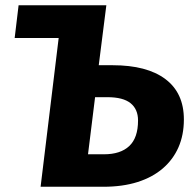

<svg xmlns="http://www.w3.org/2000/svg" viewBox="-20 -713 739 733"><path d="M204 -568H36L51 -693H386L357 -464H410Q541 -464 611.5 -411Q682 -358 682 -257Q682 -198 661.5 -151Q641 -104 601.5 -70Q562 -36 505 -18Q448 0 375 0H135ZM343 -342 316 -124H377Q440 -124 473.5 -155.5Q507 -187 507 -253Q507 -296 478.5 -319Q450 -342 390 -342Z"/></svg>

Font: Qjlgwqiwhsfqbnnlvksmvfsycuq
Style: Regular
Weight: 700
Italic angle: -8°
Designer: Carrois Corporate & Edenspiekermann
Foundry: Carrois Corporate GbR & Edenspiekermann AG
Version: Version 2.001